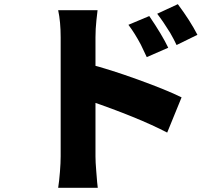

<svg xmlns="http://www.w3.org/2000/svg" viewBox="-20 -835 1040 921"><path d="M787 -606 684 -561 656 -620Q627 -675 596 -716L696 -758Q758 -667 787 -606ZM927 -668 827 -619Q815 -645 796 -678Q764 -730 734 -769L833 -815Q892 -736 927 -668ZM271 -152V-253V-372V-490V-591V-656Q271 -731 259 -786H448Q447 -778 442.5 -737.5Q438 -697 438 -656V-591V-490V-372V-254V-152V-85Q438 -58 441.5 -17Q445 24 446 39L449 66H259Q264 34 267.5 -10Q271 -54 271 -85ZM851 -368 782 -199Q644 -271 402 -354V-529Q504 -503 641 -453.5Q778 -404 851 -368Z"/></svg>

Font: Merged Yaku Han JP Black
Style: Regular
Weight: 900
Designer: Ryoko NISHIZUKA 西塚涼子 (kana, bopomofo & ideographs); Paul D. Hunt (Latin, Greek & Cyrillic); Sandoll Communications 산돌커뮤니
Foundry: Adobe
Version: Version 2.004